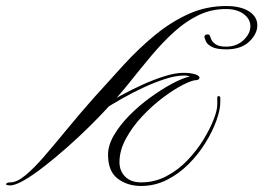

<svg xmlns="http://www.w3.org/2000/svg" viewBox="-126 -617 875 638"><path d="M626 -597Q673 -597 701 -579.5Q729 -562 729 -533Q729 -504 702 -478.5Q675 -453 626 -453Q593 -453 577.5 -461.5Q562 -470 558 -480Q554 -490 553 -494Q553 -496 554.5 -498.5Q556 -501 559 -502Q569 -504 570 -500Q572 -498 575 -488.5Q578 -479 589.5 -470.5Q601 -462 625 -462Q660 -462 683 -483.5Q706 -505 706 -530Q706 -554 683.5 -570.5Q661 -587 625 -587Q576 -587 533.5 -566.5Q491 -546 452.5 -511Q414 -476 377.5 -432.5Q341 -389 304 -342.5Q267 -296 226 -253Q202 -227 168 -193.5Q134 -160 96 -126.5Q58 -93 21.5 -64.5Q-15 -36 -45 -18.5Q-75 -1 -92 -1Q-108 -1 -105.5 -6Q-103 -11 -91 -11Q-70 -11 -41.5 -34.5Q-13 -58 21.5 -98Q56 -138 97 -188Q138 -238 184 -290Q235 -347 285 -401.5Q335 -456 388.5 -500Q442 -544 500.5 -570.5Q559 -597 626 -597ZM483 -375Q506 -375 521.5 -370.5Q537 -366 537 -358Q537 -357 534.5 -354Q532 -351 528 -351Q513 -351 482.5 -335.5Q452 -320 416 -293Q380 -266 347 -231Q314 -196 292.5 -156.5Q271 -117 271 -78Q271 -49 290 -30Q309 -11 343 -11Q388 -11 427 -31.5Q466 -52 497 -84.5Q528 -117 550 -153Q572 -189 584 -220Q596 -251 596 -269Q596 -279 596 -285.5Q596 -292 596 -293Q596 -297 600 -297.5Q604 -298 606 -294Q606 -293 606 -288Q606 -283 606 -278Q606 -252 593 -216Q580 -180 556.5 -142Q533 -104 500.5 -71.5Q468 -39 428 -19Q388 1 343 1Q297 1 265 -23.5Q233 -48 233 -103Q233 -134 252.5 -167.5Q272 -201 303.5 -233Q335 -265 372 -292Q409 -319 444 -338Q479 -357 505 -363Q501 -364 496.5 -365Q492 -366 486 -366Q458 -366 422.5 -354.5Q387 -343 350.5 -326Q314 -309 281.5 -290.5Q249 -272 226.5 -258Q204 -244 197 -239L193 -248Q198 -253 220.5 -267.5Q243 -282 277 -300.5Q311 -319 348.5 -336Q386 -353 421.5 -364Q457 -375 483 -375Z"/></svg>

Font: Kapakana
Style: Regular
Weight: 400
Designer: Kousuke Nagai
Version: Version 1.002